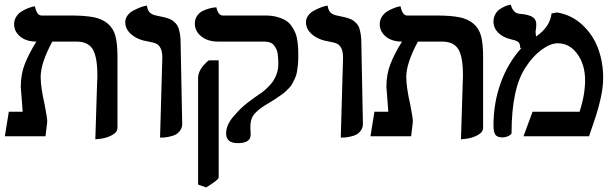

<svg xmlns="http://www.w3.org/2000/svg" viewBox="-20 -589 2655 830"><path d="M392.1 13.2 399.9 -235.8Q400.9 -244.6 400.9 -262.2Q400.9 -343.8 380.6 -376.5Q360.4 -409.2 311 -409.2H206.1Q155.8 -315.9 155.8 -256.8Q155.8 -211.9 172.9 -137.2Q185.1 -75.7 184.1 -61Q183.1 -51.8 180.4 -30.8Q177.7 -9.8 176.8 0H1L18.1 -106H78.1Q77.6 -110.4 75.2 -143.1Q74.2 -155.3 73 -172.1Q71.8 -189 70.8 -200Q69.8 -210.9 69.8 -213.9Q69.8 -268.1 87.4 -312.7Q105 -357.4 137.2 -409.2Q93.8 -409.2 67.4 -430.9Q41 -452.6 41 -484.9Q41 -502.4 50.3 -516.8Q59.6 -531.2 72.8 -539.3Q85.9 -547.4 99.1 -552.7Q112.3 -558.1 121.6 -560.1L130.9 -562Q139.2 -522 159.2 -522H284.2Q347.2 -522 384.5 -514.6Q421.9 -507.3 446 -486.8Q470.2 -466.3 479 -433.1Q487.8 -399.9 487.8 -344.2V-37.1Q487.8 -17.1 463.9 -4.6Q439.9 7.8 416 10.7Z M671.9 5.9 681.6 -335.9Q682.1 -363.8 675 -378.9Q668 -394 656.5 -399.7Q645 -405.3 622.6 -409.2Q577.1 -416 549.3 -439Q521.5 -461.9 521.5 -493.2Q521.5 -508.8 531 -521.7Q540.5 -534.7 554.4 -542.2Q568.4 -549.8 582 -555.4Q595.7 -561 605.5 -563L614.7 -564.9Q616.7 -552.2 621.3 -543.5Q626 -534.7 633.3 -530.3Q640.6 -525.9 645.8 -524.2Q650.9 -522.5 658.7 -521Q676.8 -517.6 684.6 -515.6Q693.8 -513.7 706.3 -509.5Q718.8 -505.4 725.6 -500.5Q732.4 -495.6 740.2 -487.3Q748 -479 751.7 -468Q755.4 -457 758.1 -441.4Q760.7 -425.8 760.7 -405.8Q761.7 -346.7 764.2 -229.7Q766.6 -112.8 767.6 -55.2Q768.1 -38.1 759.3 -25.6Q750.5 -13.2 739.5 -7.3Q728.5 -1.5 712.4 1.7Q696.3 4.9 688.5 5.4Q680.7 5.9 671.9 5.9Z M871.1 221.2 836.4 209V-252Q836.4 -290 882.3 -328.1H925.3V178.2Q925.3 188.5 871.1 221.2ZM1062.5 -42V-29.8Q1063.5 -22.9 1063.5 -6.8Q1063.5 29.8 1008.3 29.8Q957.5 29.8 957.5 -12.2Q957.5 -29.8 965.3 -48.3Q973.1 -66.9 988.5 -84.7Q1003.9 -102.5 1017.6 -116.5Q1031.2 -130.4 1052.2 -146.5L1082.5 -168.9Q1091.3 -175.3 1107.4 -186Q1114.3 -190.4 1124.3 -199Q1134.3 -207.5 1148.9 -223.4Q1163.6 -239.3 1173.3 -262.5Q1183.1 -285.6 1183.1 -310.1Q1183.1 -323.7 1182.6 -332.3Q1182.1 -340.8 1180.7 -354Q1179.2 -367.2 1175 -375.7Q1170.9 -384.3 1164.8 -392.6Q1158.7 -400.9 1148.2 -405Q1137.7 -409.2 1123.5 -409.2H923.3Q878.4 -409.2 850.3 -431.6Q822.3 -454.1 822.3 -486.8Q822.3 -505.9 831.8 -520Q841.3 -534.2 855 -541Q868.7 -547.9 882.6 -551.8Q896.5 -555.7 905.8 -556.6L915.5 -557.1Q922.9 -522 943.4 -522H1127.4Q1156.2 -522 1179.2 -515.4Q1202.1 -508.8 1216.8 -499.5Q1231.4 -490.2 1241.9 -474.1Q1252.4 -458 1257.8 -444.3Q1263.2 -430.7 1265.9 -409.9Q1268.6 -389.2 1269 -376.7Q1269.5 -364.3 1269.5 -344.2Q1269.5 -324.2 1267.6 -306.9Q1265.6 -289.6 1263.2 -275.6Q1260.7 -261.7 1254.4 -249L1243.7 -227.5Q1239.3 -218.3 1229.5 -208.3Q1219.7 -198.2 1213.1 -192.1Q1206.5 -186 1192.9 -176.8L1171.9 -162.1L1147.5 -147Q1123.5 -132.8 1111.6 -124.5Q1099.6 -116.2 1086.4 -103.5Q1073.2 -90.8 1067.9 -76.2Q1062.5 -61.5 1062.5 -42Z M1453.1 5.9 1462.9 -335.9Q1463.4 -363.8 1456.3 -378.9Q1449.2 -394 1437.7 -399.7Q1426.3 -405.3 1403.8 -409.2Q1358.4 -416 1330.6 -439Q1302.7 -461.9 1302.7 -493.2Q1302.7 -508.8 1312.3 -521.7Q1321.8 -534.7 1335.7 -542.2Q1349.6 -549.8 1363.3 -555.4Q1377 -561 1386.7 -563L1396 -564.9Q1397.9 -552.2 1402.6 -543.5Q1407.2 -534.7 1414.6 -530.3Q1421.9 -525.9 1427 -524.2Q1432.1 -522.5 1439.9 -521Q1458 -517.6 1465.8 -515.6Q1475.1 -513.7 1487.5 -509.5Q1500 -505.4 1506.8 -500.5Q1513.7 -495.6 1521.5 -487.3Q1529.3 -479 1533 -468Q1536.6 -457 1539.3 -441.4Q1542 -425.8 1542 -405.8Q1543 -346.7 1545.4 -229.7Q1547.9 -112.8 1548.8 -55.2Q1549.3 -38.1 1540.5 -25.6Q1531.7 -13.2 1520.8 -7.3Q1509.8 -1.5 1493.7 1.7Q1477.5 4.9 1469.7 5.4Q1461.9 5.9 1453.1 5.9Z M1972.7 13.2 1980.5 -235.8Q1981.4 -244.6 1981.4 -262.2Q1981.4 -343.8 1961.2 -376.5Q1940.9 -409.2 1891.6 -409.2H1786.6Q1736.3 -315.9 1736.3 -256.8Q1736.3 -211.9 1753.4 -137.2Q1765.6 -75.7 1764.6 -61Q1763.7 -51.8 1761 -30.8Q1758.3 -9.8 1757.3 0H1581.5L1598.6 -106H1658.7Q1658.2 -110.4 1655.8 -143.1Q1654.8 -155.3 1653.6 -172.1Q1652.3 -189 1651.4 -200Q1650.4 -210.9 1650.4 -213.9Q1650.4 -268.1 1668 -312.7Q1685.5 -357.4 1717.8 -409.2Q1674.3 -409.2 1647.9 -430.9Q1621.6 -452.6 1621.6 -484.9Q1621.6 -502.4 1630.9 -516.8Q1640.1 -531.2 1653.3 -539.3Q1666.5 -547.4 1679.7 -552.7Q1692.9 -558.1 1702.1 -560.1L1711.4 -562Q1719.7 -522 1739.7 -522H1864.7Q1927.7 -522 1965.1 -514.6Q2002.4 -507.3 2026.6 -486.8Q2050.8 -466.3 2059.6 -433.1Q2068.4 -399.9 2068.4 -344.2V-37.1Q2068.4 -17.1 2044.4 -4.6Q2020.5 7.8 1996.6 10.7Z M2364.3 -530.8 2388.2 -535.2Q2451.7 -524.4 2497.8 -481.2Q2543.9 -438 2565.7 -378.9Q2587.4 -319.8 2587.4 -252.9Q2587.4 -212.4 2576.7 -164.1Q2566.4 -117.7 2555.2 -85L2526.4 0H2243.2L2282.2 -106H2485.4Q2509.3 -178.7 2509.3 -242.2Q2509.3 -309.6 2475.8 -355.7Q2442.4 -401.9 2391.1 -401.9Q2359.9 -401.9 2322 -374.5Q2284.2 -347.2 2253.4 -299.8Q2191.4 -209 2191.4 -13.2Q2191.4 -8.3 2179 -1.7Q2166.5 4.9 2152.3 4.9Q2128.4 4.9 2120.8 -7.6Q2113.3 -20 2113.3 -45.9Q2113.3 -144.5 2144.8 -231.4Q2176.3 -318.4 2235.4 -382.8L2229 -379.9Q2229 -398.9 2221.7 -406.2Q2214.4 -413.6 2192.4 -418Q2154.3 -426.8 2133.8 -447.5Q2113.3 -468.3 2113.3 -495.1Q2113.3 -513.2 2121.1 -527.3Q2128.9 -541.5 2139.9 -548.8Q2150.9 -556.2 2161.6 -561Q2172.4 -565.9 2180.2 -567.4L2188 -568.8Q2191.9 -553.7 2199 -544.7Q2206.1 -535.6 2211.2 -533.4Q2216.3 -531.2 2224.1 -529.8Q2240.2 -528.3 2250.7 -526.4Q2261.2 -524.4 2273.4 -519.8Q2285.6 -515.1 2292 -505.9Q2298.3 -496.6 2298.3 -482.9Q2298.3 -469.7 2296.4 -463.9L2297.4 -464.8Q2295.4 -457 2295.4 -452.1Q2295.4 -442.9 2297.4 -431.2Q2357.9 -472.7 2364.3 -530.8Z"/></svg>

Font: Linux Libertine G
Style: Semibold
Weight: 600
Designer: Philipp H. Poll
Foundry: Philipp H. Poll
Version: Version 5.1.1